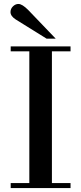

<svg xmlns="http://www.w3.org/2000/svg" viewBox="-20 -949 410 969"><path d="M128 -25V-690H34V-715H336V-690H242V-25H336V0H34V-25ZM261 -754H215L59 -851Q33 -868 33 -888Q33 -905 45.5 -917Q58 -929 73 -929Q92 -929 122 -899Z"/></svg>

Font: Justus
Style: Versalitas
Weight: 400
Version: Version 001.001